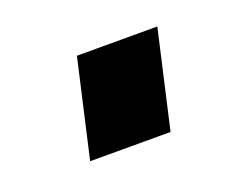

<svg xmlns="http://www.w3.org/2000/svg" viewBox="-44 -213 335 276"><g transform="rotate(-20 124.0 -74.5)"><path d="M90 -149H213L179 0H56Z"/></g></svg>

Font: Panefresco 800wt
Style: Italic
Weight: 800
Foundry: Campivisivi & Chank Co
Version: Version 1.001